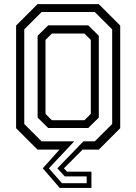

<svg xmlns="http://www.w3.org/2000/svg" viewBox="-20 -720 656 924"><path d="M229.5 -141.5H386.5L417 -172V-528L386.5 -558.5H229.5L199 -528V-172ZM180.2 -39.8H436L519.8 -123.2V-578.8L436 -662.2H180.2L96.8 -578.8V-123.2ZM211.8 -104 161 -154.2V-547.8L211.8 -598H404.8L455.5 -547.8V-154.2L404.8 -104ZM337.2 -39.8 215.2 90 278.2 161.5H397V129H291.8L255.8 90L381.5 -39.8ZM455.5 -700 558.5 -597V-103L455.5 0H377.5L287.5 90L302.5 106H420V184.5H267.5L186 90L266.2 0H160.5L57.5 -103V-597L160.5 -700Z"/></svg>

Font: Tourney Thin
Style: Regular
Weight: 100
Designer: Tyler Finck
Foundry: Etcetera Type Co
Version: Version 1.015